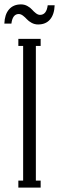

<svg xmlns="http://www.w3.org/2000/svg" viewBox="-37 -858 270 878"><path d="M137.2 -746.1Q121.1 -746.1 107.4 -753.7Q93.8 -761.2 85.9 -770Q78.1 -778.8 68.1 -786.4Q58.1 -793.9 48.8 -793.9Q20.5 -793.9 15.1 -750H-17.1Q-15.6 -792 4.2 -814.9Q23.9 -837.9 59.1 -837.9Q75.2 -837.9 88.6 -830.3Q102.1 -822.8 109.6 -814Q117.2 -805.2 127 -797.6Q136.7 -790 146 -790Q175.8 -790 181.2 -834H212.9Q211.4 -792 191.9 -769Q172.4 -746.1 137.2 -746.1ZM148.9 0H46.9V-32.2H68.8V-647.9H46.9V-680.2H148.9V-647.9H127V-32.2H148.9Z"/></svg>

Font: Margherita Light
Style: Regular
Weight: 300
Designer: James Puckett
Foundry: Dunwich Type Founders
Version: Version 1.008;hotconv 1.0.109;makeotfexe 2.5.65596